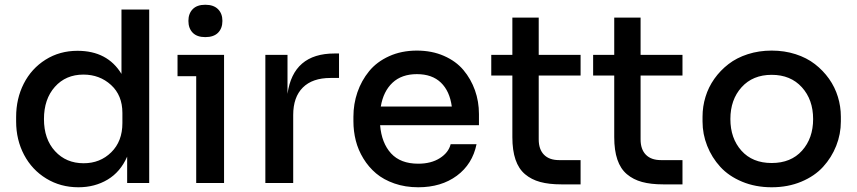

<svg xmlns="http://www.w3.org/2000/svg" viewBox="-20 -770 3606 808"><path d="M310.1 18.1Q234.9 18.1 174.8 -18.6Q114.7 -55.2 81.3 -118.4Q47.9 -181.6 47.9 -258.8V-277.8Q47.9 -355 80.1 -418.2Q112.3 -481.4 171.6 -518.8Q231 -556.2 306.2 -556.2Q432.1 -556.2 491.2 -459V-730H607.9V0H515.1V-110.8Q486.8 -46.4 432.9 -14.2Q378.9 18.1 310.1 18.1ZM332 -83Q401.4 -83 448.2 -129.2Q495.1 -175.3 495.1 -252V-294.9Q495.1 -368.7 447.3 -412.4Q399.4 -456.1 331.1 -456.1Q256.8 -456.1 210.9 -404.5Q165 -353 165 -269Q165 -184.6 211.7 -133.8Q258.3 -83 332 -83Z M843.8 -613.8Q809.1 -613.8 791 -632.3Q772.9 -650.9 772.9 -682.1Q772.9 -712.9 791 -731.4Q809.1 -750 843.8 -750Q878.9 -750 897.5 -731.4Q916 -712.9 916 -682.1Q916 -650.9 897.7 -632.3Q879.4 -613.8 843.8 -613.8ZM922.9 0H805.7V-449.2H727.1V-539.1H922.9Z M1213.9 0H1096.7V-539.1H1189.9V-375Q1213.9 -544.9 1387.7 -544.9H1406.7V-441.9H1370.6Q1294.9 -441.9 1254.4 -401.6Q1213.9 -361.3 1213.9 -286.1Z M1740.2 18.1Q1685.5 18.1 1639.9 2.2Q1594.2 -13.7 1562.7 -40.3Q1531.2 -66.9 1509.3 -102.8Q1487.3 -138.7 1477.3 -178.2Q1467.3 -217.8 1467.3 -259.8V-278.8Q1467.3 -332.5 1484.1 -381.6Q1501 -430.7 1533.2 -470.2Q1565.4 -509.8 1617.4 -533.4Q1669.4 -557.1 1734.4 -557.1Q1797.4 -557.1 1848.1 -534.9Q1898.9 -512.7 1930.4 -475.1Q1961.9 -437.5 1978.8 -390.1Q1995.6 -342.8 1995.6 -290V-243.2H1579.6Q1585.9 -168 1625.7 -124.5Q1665.5 -81.1 1740.2 -81.1Q1794.4 -81.1 1831.1 -104.5Q1867.7 -127.9 1876.5 -163.1H1985.4Q1968.3 -79.1 1902.6 -30.5Q1836.9 18.1 1740.2 18.1ZM1582.5 -321.8H1881.3Q1872.6 -386.7 1835.4 -422.4Q1798.3 -458 1734.4 -458Q1670.4 -458 1631.8 -421.9Q1593.3 -385.7 1582.5 -321.8Z M2423.3 5.9H2342.3Q2290.5 5.9 2253.4 -4.2Q2216.3 -14.2 2189.5 -36.9Q2162.6 -59.6 2149.4 -98.4Q2136.2 -137.2 2136.2 -192.9V-452.1H2047.4V-539.1H2136.2V-695.8H2247.1V-539.1H2423.3V-452.1H2247.1V-183.1Q2247.1 -141.6 2269.3 -118.9Q2291.5 -96.2 2333 -96.2H2423.3Z M2852.1 5.9H2771Q2719.2 5.9 2682.1 -4.2Q2645 -14.2 2618.2 -36.9Q2591.3 -59.6 2578.1 -98.4Q2564.9 -137.2 2564.9 -192.9V-452.1H2476.1V-539.1H2564.9V-695.8H2675.8V-539.1H2852.1V-452.1H2675.8V-183.1Q2675.8 -141.6 2698 -118.9Q2720.2 -96.2 2761.7 -96.2H2852.1Z M2936.5 -258.8V-278.8Q2936.5 -321.8 2949 -362.5Q2961.4 -403.3 2986.3 -438.5Q3011.2 -473.6 3045.7 -500.2Q3080.1 -526.9 3127 -542Q3173.8 -557.1 3227.5 -557.1Q3281.2 -557.1 3328.1 -542Q3375 -526.9 3409.4 -500.2Q3443.8 -473.6 3468.8 -438.5Q3493.7 -403.3 3506.1 -362.5Q3518.6 -321.8 3518.6 -278.8V-258.8Q3518.6 -205.6 3499 -156.2Q3479.5 -106.9 3443.8 -67.9Q3408.2 -28.8 3352.1 -5.4Q3295.9 18.1 3227.5 18.1Q3159.2 18.1 3103 -5.4Q3046.9 -28.8 3011.2 -67.9Q2975.6 -106.9 2956.1 -156.2Q2936.5 -205.6 2936.5 -258.8ZM3401.9 -269Q3401.9 -350.6 3354.5 -402.8Q3307.1 -455.1 3227.5 -455.1Q3147.9 -455.1 3100.8 -402.8Q3053.7 -350.6 3053.7 -269Q3053.7 -188 3100.1 -136Q3146.5 -84 3227.5 -84Q3308.6 -84 3355.2 -136Q3401.9 -188 3401.9 -269Z"/></svg>

Font: Sora Medium
Style: Regular
Weight: 500
Designer: Jonathan Barnbrook, Julián Moncada
Foundry: Barnbrook Fonts
Version: Version 2.000